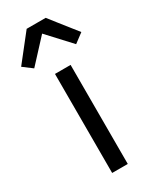

<svg xmlns="http://www.w3.org/2000/svg" viewBox="-205 -817 709 873"><g transform="rotate(-30 150.0 -381.0)"><path d="M109 0V-520H191V0ZM40 -589 -8 -625 100 -762H200L236 -716L308 -625L260 -589L150 -708Z"/></g></svg>

Font: Iosevka Aile
Style: Regular
Weight: 400
Designer: Belleve Invis
Foundry: Belleve Invis
Version: Version 28.0.1; ttfautohint (v1.8.4)